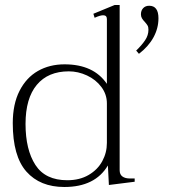

<svg xmlns="http://www.w3.org/2000/svg" viewBox="-20 -737 678 767"><path d="M31 -245Q31 -321 58 -374Q85 -427 131.5 -453.5Q178 -480 238 -480Q354 -480 407 -402V-661Q407 -676 392 -676Q380 -676 358 -666L353 -682L438 -717H458V-57Q458 -40 469 -32Q480 -24 499 -24H518V-11L415 2L411 -76Q360 10 237 10Q140 10 85.5 -51.5Q31 -113 31 -245ZM524 -535Q546 -556 559.5 -576Q573 -596 573 -618Q573 -629 569.5 -635Q566 -641 558 -650Q551 -657 547 -664Q543 -671 543 -680Q543 -695 552 -704.5Q561 -714 576 -714Q613 -714 613 -664Q613 -624 593 -587.5Q573 -551 535 -522ZM407 -166V-324Q407 -360 385 -389.5Q363 -419 327.5 -435.5Q292 -452 255 -452Q172 -452 127 -398Q82 -344 82 -242Q82 -139 121.5 -78Q161 -17 249 -17Q298 -17 334 -38Q370 -59 388.5 -93Q407 -127 407 -166Z"/></svg>

Font: Taviraj ExtraLight
Style: Regular
Weight: 275
Designer: Katatrad Team
Foundry: CadsonDemak
Version: Version 1.001